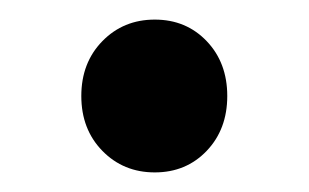

<svg xmlns="http://www.w3.org/2000/svg" viewBox="-20 -419 315 196"><path d="M138 -243Q106 -243 84.5 -265Q63 -287 63 -321Q63 -355 84.5 -377Q106 -399 138 -399Q170 -399 191 -377Q212 -355 212 -321Q212 -287 191 -265Q170 -243 138 -243Z"/></svg>

Font: TT Toshiba Sans Medium
Style: Regular
Weight: 500
Designer: Paul D. Hunt
Foundry: Toshiba Corporation
Version: Version 2.020;PS 2.000;hotconv 1.0.86;makeotf.lib2.5.63406